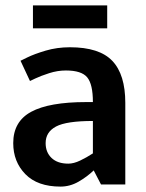

<svg xmlns="http://www.w3.org/2000/svg" viewBox="-20 -683 539 711"><path d="M149 -153Q149 -119 171 -98Q193 -77 233 -77Q253 -77 277 -88.5Q301 -100 324 -115V-235Q226 -235 187.5 -214.5Q149 -194 149 -153ZM204 8Q119 8 74 -38Q29 -84 29 -153Q29 -233 95.5 -269Q162 -305 299 -305H324Q324 -371 303 -396.5Q282 -422 224 -422Q193 -422 162 -412Q131 -402 111 -392.5Q91 -383 91 -383L56 -458Q56 -458 81.5 -470.5Q107 -483 149 -495.5Q191 -508 239 -508Q348 -508 396 -457.5Q444 -407 444 -302V0H354L327 -52Q302 -28 270.5 -10Q239 8 204 8ZM102 -663H377V-578H102Z"/></svg>

Font: Epunda Sans SemiBold
Style: Regular
Weight: 600
Designer: Simon Atzbach
Foundry: typofactur
Version: Version 2.204; ttfautohint (v1.8.4.7-5d5b)